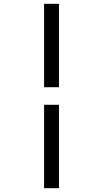

<svg xmlns="http://www.w3.org/2000/svg" viewBox="-20 -843 540 1006"><path d="M211 -386V-823H289V-386ZM211 143V-294H289V143Z"/></svg>

Font: Iosevka Term SS14
Style: Regular
Weight: 400
Monospace: yes
Designer: Belleve Invis
Foundry: Belleve Invis
Version: Version 24.1.1; ttfautohint (v1.8.4)